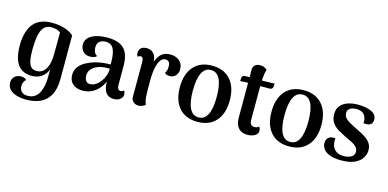

<svg xmlns="http://www.w3.org/2000/svg" viewBox="-79 -1104 3612 1787"><g transform="rotate(15 1727.0 -210.0)"><path d="M225 227Q177 227 134.5 215Q92 203 66.5 177Q41 151 41 110Q41 74 65 52Q89 30 124 30Q163 30 179 50Q164 62 157 79.5Q150 97 150 116Q150 138 159 154Q168 170 185.5 179.5Q203 189 229 189Q300 189 334.5 129Q369 69 369 -32Q369 -46 369 -66.5Q369 -87 370 -105Q352 -55 312.5 -27.5Q273 0 215 0Q163 0 122.5 -24.5Q82 -49 60 -104Q38 -159 38 -249Q38 -294 45.5 -335Q53 -376 69.5 -411.5Q86 -447 113.5 -473Q141 -499 182 -513Q223 -527 277 -527Q317 -527 355.5 -520Q394 -513 427.5 -498.5Q461 -484 485 -461V-44Q485 56 451 116Q417 176 358.5 201.5Q300 227 225 227ZM250 -56Q281 -56 303 -70.5Q325 -85 339.5 -111Q354 -137 361 -172.5Q368 -208 368 -249L369 -458Q355 -471 331.5 -478Q308 -485 282 -485Q244 -485 220.5 -466.5Q197 -448 184.5 -415Q172 -382 167 -336.5Q162 -291 162 -237Q162 -138 181.5 -97Q201 -56 250 -56Z M1010 10Q961 10 934.5 -24.5Q908 -59 908 -144V-200L930 -194Q917 -137 887 -90.5Q857 -44 812 -17Q767 10 709 10Q652 10 616 -20.5Q580 -51 580 -107Q580 -153 604.5 -185.5Q629 -218 668.5 -239.5Q708 -261 752 -274Q792 -285 831 -289Q870 -293 901 -293V-318Q901 -401 879 -443.5Q857 -486 802 -486Q781 -486 762.5 -478.5Q744 -471 733 -454.5Q722 -438 722 -409Q722 -389 730 -368Q738 -347 760 -336Q749 -324 732 -319Q715 -314 696 -314Q652 -314 627.5 -341Q603 -368 603 -405Q603 -464 659.5 -495.5Q716 -527 810 -527Q919 -527 970 -476Q1021 -425 1021 -311V-131Q1021 -78 1055 -78Q1061 -78 1070 -81.5Q1079 -85 1084 -93Q1090 -84 1093 -73.5Q1096 -63 1096 -55Q1096 -28 1072.5 -9Q1049 10 1010 10ZM769 -67Q791 -68 815 -83Q839 -98 859 -123.5Q879 -149 891.5 -182Q904 -215 904 -253Q884 -254 861 -252.5Q838 -251 816.5 -246Q795 -241 777 -232Q746 -218 727 -193Q708 -168 708 -135Q708 -108 722 -86Q736 -64 769 -67Z M1247 10Q1221 10 1200 -7.5Q1179 -25 1179 -57V-387Q1179 -416 1172.5 -427.5Q1166 -439 1153 -439Q1147 -439 1139 -437Q1131 -435 1126 -426Q1114 -444 1114 -465Q1114 -492 1133 -509.5Q1152 -527 1188 -527Q1232 -527 1258 -495.5Q1284 -464 1282 -399V-358L1270 -365Q1282 -447 1318.5 -487Q1355 -527 1413 -527Q1468 -527 1503 -498Q1538 -469 1538 -416Q1538 -380 1516.5 -356Q1495 -332 1463 -331Q1426 -330 1410 -349Q1422 -368 1425 -382.5Q1428 -397 1428 -416Q1428 -443 1416.5 -457Q1405 -471 1381 -471Q1357 -471 1337.5 -446.5Q1318 -422 1306.5 -370Q1295 -318 1295 -237Q1295 -186 1295.5 -151Q1296 -116 1297.5 -92.5Q1299 -69 1303 -51Q1307 -33 1315 -15Q1307 -8 1289.5 1Q1272 10 1247 10Z M1818 14Q1704 14 1641 -57.5Q1578 -129 1578 -256Q1578 -384 1641 -455.5Q1704 -527 1818 -527Q1932 -527 1995.5 -455.5Q2059 -384 2059 -256Q2059 -129 1995.5 -57.5Q1932 14 1818 14ZM1818 -29Q1876 -29 1904.5 -87Q1933 -145 1933 -256Q1933 -369 1904.5 -427Q1876 -485 1818 -485Q1760 -485 1731.5 -427Q1703 -369 1703 -256Q1703 -145 1731.5 -87Q1760 -29 1818 -29Z M2297 10Q2241 10 2211 -25Q2181 -60 2181 -121V-586Q2181 -615 2200 -631Q2219 -647 2249 -647Q2274 -647 2291 -637.5Q2308 -628 2315 -621Q2304 -580 2301 -537Q2298 -494 2298 -426V-131Q2298 -105 2309.5 -91Q2321 -77 2344 -77Q2355 -77 2368 -81Q2381 -85 2386 -93Q2393 -84 2396 -73.5Q2399 -63 2399 -54Q2399 -26 2371 -8Q2343 10 2297 10ZM2106 -455 2107 -484Q2108 -499 2117 -506Q2126 -513 2139 -513H2312Q2316 -513 2331.5 -513.5Q2347 -514 2366.5 -514.5Q2386 -515 2401.5 -515.5Q2417 -516 2421 -517L2420 -488Q2419 -474 2410.5 -466.5Q2402 -459 2390 -459H2166Q2156 -459 2136 -458Q2116 -457 2106 -455Z M2701 14Q2587 14 2524 -57.5Q2461 -129 2461 -256Q2461 -384 2524 -455.5Q2587 -527 2701 -527Q2815 -527 2878.5 -455.5Q2942 -384 2942 -256Q2942 -129 2878.5 -57.5Q2815 14 2701 14ZM2701 -29Q2759 -29 2787.5 -87Q2816 -145 2816 -256Q2816 -369 2787.5 -427Q2759 -485 2701 -485Q2643 -485 2614.5 -427Q2586 -369 2586 -256Q2586 -145 2614.5 -87Q2643 -29 2701 -29Z M3202 14Q3137 14 3095 -1.5Q3053 -17 3032.5 -44Q3012 -71 3012 -104Q3012 -122 3020 -138.5Q3028 -155 3047.5 -165Q3067 -175 3101 -169Q3098 -156 3098 -144.5Q3098 -133 3101 -119Q3105 -84 3133.5 -57.5Q3162 -31 3217 -31Q3259 -31 3288 -47.5Q3317 -64 3317 -98Q3317 -126 3299 -144.5Q3281 -163 3252.5 -177.5Q3224 -192 3192 -206Q3154 -225 3116 -246.5Q3078 -268 3054 -301.5Q3030 -335 3030 -387Q3030 -438 3057 -469Q3084 -500 3128 -514Q3172 -528 3223 -528Q3304 -528 3354 -503.5Q3404 -479 3404 -430Q3404 -409 3391.5 -392Q3379 -375 3348 -373Q3339 -372 3331 -373Q3323 -374 3315 -375Q3317 -387 3316 -402Q3315 -417 3309 -428Q3302 -455 3279 -470Q3256 -485 3219 -485Q3197 -485 3178 -479Q3159 -473 3147 -460Q3135 -447 3135 -426Q3135 -397 3152.5 -377Q3170 -357 3198.5 -341.5Q3227 -326 3259 -310Q3288 -296 3317.5 -281Q3347 -266 3372 -246.5Q3397 -227 3411.5 -202Q3426 -177 3426 -142Q3426 -105 3404.5 -69Q3383 -33 3334 -9.5Q3285 14 3202 14Z"/></g></svg>

Font: Arima SemiBold
Style: Regular
Weight: 600
Designer: Joana Correia and Natanael Gama
Foundry: NDISCOVER
Version: Version 1.101;gftools[0.9.23]